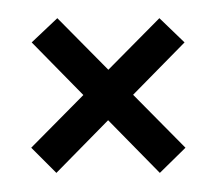

<svg xmlns="http://www.w3.org/2000/svg" viewBox="-20 -340 236 206"><path d="M151.5 -154.5 179 -181.5 41.5 -320.5 14 -294.5ZM40.5 -154.5 178 -294.5 151 -320.5 13.5 -181.5Z"/></svg>

Font: Anybody Condensed Light
Style: Regular
Weight: 300
Width: 3
Designer: Tyler Finck
Foundry: Etcetera Type Company
Version: Version 1.113;gftools[0.9.25]